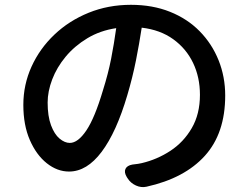

<svg xmlns="http://www.w3.org/2000/svg" viewBox="-20 -748 1040 798"><path d="M463 -631Q396 -621 343 -589Q290 -557 253 -512.5Q216 -468 197 -418Q178 -368 178 -322Q178 -265 192 -227.5Q206 -190 227.5 -172Q249 -154 270 -154Q304 -154 339 -206Q374 -258 408 -373Q430 -443 442 -504.5Q454 -566 463 -631ZM569 -633Q559 -567 545 -496.5Q531 -426 509 -352Q464 -199 402.5 -117Q341 -35 267 -35Q218 -35 174.5 -69.5Q131 -104 104 -166Q77 -228 77 -312Q77 -396 111 -471Q145 -546 206 -604Q267 -662 348.5 -695Q430 -728 524 -728Q614 -728 686.5 -699Q759 -670 810 -618Q861 -566 888.5 -497.5Q916 -429 916 -351Q916 -194 831.5 -100.5Q747 -7 589 28Q567 33 545 23Q523 13 511 -6L507 -12Q495 -32 501.5 -46Q508 -60 530 -64Q541 -66 545.5 -66Q550 -66 569 -70Q633 -85 688 -121Q743 -157 777 -215.5Q811 -274 811 -354Q811 -427 782.5 -486.5Q754 -546 700 -585Q646 -624 569 -633Z"/></svg>

Font: Chiron GoRound TC M
Style: Regular
Weight: 500
Designer: Ryoko NISHIZUKA 西塚涼子 (kana, bopomofo & ideographs); Paul D. Hunt (Latin, Greek & Cyrillic); Sandoll Communications 산돌커뮤니
Foundry: Adobe
Version: Version 1.000;hotconv 1.1.1;makeotfexe 2.6.0